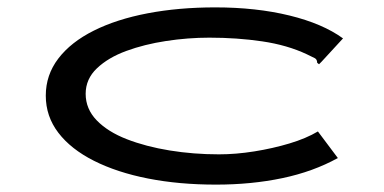

<svg xmlns="http://www.w3.org/2000/svg" viewBox="-20 -489 1040 520"><path d="M565 11Q465 11 381 -5.5Q297 -22 234.5 -53.5Q172 -85 138 -129.5Q104 -174 104 -230Q104 -286 138 -330.5Q172 -375 234 -406Q296 -437 380 -453Q464 -469 563 -469Q674 -469 764 -447Q854 -425 909 -385L851 -322L844 -315L839 -319Q839 -328 832.5 -331.5Q826 -335 811 -342Q758 -367 690 -377Q622 -387 547 -387Q489 -387 430 -378Q371 -369 322 -351Q273 -333 242.5 -304Q212 -275 212 -235Q212 -194 242 -163Q272 -132 323.5 -112Q375 -92 439.5 -81.5Q504 -71 573 -71Q619 -71 669 -79Q719 -87 764 -100.5Q809 -114 841 -133L895 -61Q828 -24 744.5 -6.5Q661 11 565 11Z"/></svg>

Font: Inconsolata UltraExpanded Medium
Style: Regular
Weight: 500
Width: 9
Monospace: yes
Designer: Raph Levien, Cyreal, Brenton Simpson
Foundry: Raph Levien, Cyreal, Google
Version: Version 3.001; ttfautohint (v1.8.2.53-6de2)